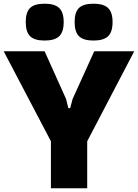

<svg xmlns="http://www.w3.org/2000/svg" viewBox="-33 -1017 745 1037"><path d="M242 -254 -13 -740H208L324 -482L336 -433H346L359 -482L476 -740H692L438 -254V0H242ZM208 -798Q153 -798 129.5 -821.5Q106 -845 106 -898Q106 -951 129.5 -974Q153 -997 208 -997Q262 -997 286.5 -974Q311 -951 311 -898Q311 -844 286.5 -821Q262 -798 208 -798ZM472 -798Q417 -798 393.5 -821.5Q370 -845 370 -898Q370 -951 393.5 -974Q417 -997 472 -997Q526 -997 550.5 -974Q575 -951 575 -898Q575 -844 550.5 -821Q526 -798 472 -798Z"/></svg>

Font: Encode Sans Compressed
Style: Black
Weight: 900
Designer: Pablo Impallari, Andres Torresi
Foundry: Pablo Impallari, Andres Torresi
Version: Version 1.000; ttfautohint (v1.00) -l 8 -r 50 -G 200 -x 14 -